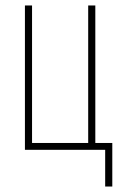

<svg xmlns="http://www.w3.org/2000/svg" viewBox="-20 -547 440 701"><path d="M364 134V0H71V-527H97V-25H302V-527H328V-25H390V134Z"/></svg>

Font: Noto Sans ExtraCondensed Thin
Style: Regular
Weight: 100
Width: 2
Designer: Monotype Design Team
Foundry: Monotype Imaging Inc.
Version: Version 2.013; ttfautohint (v1.8.4.7-5d5b)